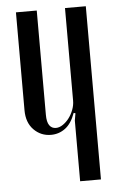

<svg xmlns="http://www.w3.org/2000/svg" viewBox="-51 -735 472 772"><g transform="rotate(-5 184.5 -349.5)"><path d="M239 -276Q224 -234 198.5 -215Q173 -196 141 -196Q100 -196 71.5 -225Q43 -254 43 -304V-699H127V-278Q127 -249 136.5 -235.5Q146 -222 163 -222Q177 -222 191 -231.5Q205 -241 216 -255.5Q227 -270 234 -288.5Q241 -307 241 -325V-699H325V0H241V-245L246 -274Z"/></g></svg>

Font: Moniqa SemBd Narrow Heading
Style: Regular
Weight: 600
Width: 4
Designer: Rajesh Rajput
Foundry: Rajesh Rajput
Version: Version 1.000